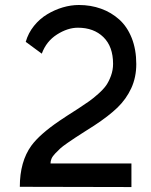

<svg xmlns="http://www.w3.org/2000/svg" viewBox="-20 -756 609 776"><path d="M84 -586.9Q94.2 -622.6 117.4 -651.4Q140.6 -680.2 170.7 -698.2Q200.7 -716.3 233.6 -726.1Q266.6 -735.8 298.8 -735.8Q346.7 -735.8 388.2 -720.9Q429.7 -706.1 461.9 -677.2Q494.1 -648.4 512.5 -602.1Q530.8 -555.7 530.8 -497.1Q530.8 -443.4 510.5 -399.4Q490.2 -355.5 454.6 -321Q418.9 -286.6 359.9 -248Q348.1 -240.7 321.5 -223.6Q294.9 -206.5 283.7 -199.2Q272.5 -191.9 252.4 -178Q232.4 -164.1 223.4 -155.8Q214.4 -147.5 203.4 -136Q192.4 -124.5 188.2 -114.7Q184.1 -105 184.1 -95.2H511.2V0L60.1 -1Q60.1 -103 106.9 -167.5Q140.6 -213.4 220.2 -267.6Q243.7 -283.7 298.3 -318.4L298.8 -318.8Q325.7 -336.4 340.8 -347.2Q356 -357.9 377 -376.5Q397.9 -395 409.2 -411.1Q420.4 -427.2 428.7 -450.2Q437 -473.1 437 -498Q437 -567.9 397.9 -606Q358.9 -644 294.9 -644Q253.4 -644 210.2 -616.5Q167 -588.9 148.9 -539.1Z"/></svg>

Font: Stilu
Style: Regular
Weight: 400
Designer: Genilson Lima Santos
Foundry: Genilson Lima Santos
Version: Version 1.200;PS 001.200;hotconv 1.0.88;makeotf.lib2.5.64775